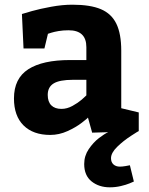

<svg xmlns="http://www.w3.org/2000/svg" viewBox="-20 -570 641 825"><path d="M457 109.9Q457 127 467.5 136.5Q478 146 495.1 146Q504.9 146 519.5 143.6Q534.2 141.1 538.1 140.1L555.2 210Q551.3 211.9 536.6 218Q522 224.1 499 229.5Q476.1 234.9 452.1 234.9Q405.3 234.9 373.5 209.5Q341.8 184.1 341.8 134.8Q341.8 99.6 361.3 70.8Q380.9 42 405 23.4Q429.2 4.9 444.8 -2L376 0L357.9 -64.9Q357.9 -63 332 -43Q306.2 -22.9 270 -6.6Q233.9 9.8 195.8 9.8Q122.6 9.8 81.3 -31Q40 -71.8 40 -147Q40 -232.9 101.6 -272.5Q163.1 -312 280.8 -312H351.1V-367.2Q351.1 -440.4 273.9 -439.9Q251 -439.9 231.4 -436.5Q211.9 -433.1 200.4 -429.4Q189 -425.8 186 -424.8L170.9 -361.8H81.1L74.2 -509.8Q83 -512.7 117.4 -522.5Q151.9 -532.2 200 -541Q248 -549.8 291 -549.8Q368.2 -549.8 413.6 -530.5Q459 -511.2 480 -468Q501 -424.8 501 -352.1V-105L576.2 -86.9V-6.8Q576.2 -7.8 543 13.7Q509.8 35.2 483.4 61Q457 86.9 457 109.9ZM244.1 -102.1Q268.1 -102.1 291.5 -115Q314.9 -127.9 331.1 -141.8Q347.2 -155.8 351.1 -160.2V-227.1H293.9Q235.8 -227.1 210.4 -211.4Q185.1 -195.8 185.1 -162.1Q185.1 -132.8 200.4 -117.4Q215.8 -102.1 244.1 -102.1Z"/></svg>

Font: Kadwa
Style: Regular
Weight: 400
Designer: Sol Matas
Foundry: Sol Matas
Version: Version 1.000;PS 001.000;hotconv 1.0.70;makeotf.lib2.5.58329